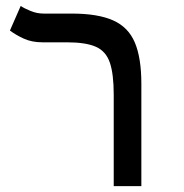

<svg xmlns="http://www.w3.org/2000/svg" viewBox="-20 -632 626 652"><path d="M460 -347.7V0H366.2V-310.1Q366.2 -380.9 353 -419.4Q339.8 -458 305.7 -473.1Q271.5 -488.3 207.5 -488.3H124.5Q88.4 -488.3 61 -500.7Q33.7 -513.2 13.7 -528.3L50.3 -611.8Q61.5 -604 83.3 -595Q105 -585.9 128.4 -585.9H223.1Q312.5 -585.9 364.3 -562.7Q416 -539.6 438 -487.3Q460 -435.1 460 -347.7Z"/></svg>

Font: Cascadia Code NF
Style: Regular
Weight: 400
Monospace: yes
Designer: Aaron Bell
Foundry: Saja Typeworks
Version: Version 2404.023; ttfautohint (v1.8.4)